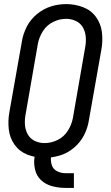

<svg xmlns="http://www.w3.org/2000/svg" viewBox="-20 -763 540 938"><path d="M299 155Q266 155 234.5 146.5Q203 138 180.5 117Q158 96 151 64Q144 34 149 3Q132 -1 115 -7Q76 -22 52 -55Q28 -88 23 -130.5Q18 -173 26 -216L87 -561Q93 -598 111 -633Q129 -668 160.5 -694Q192 -720 228.5 -731.5Q265 -743 303 -743H304Q346 -743 385.5 -728Q425 -713 449 -680Q473 -647 478 -604.5Q483 -562 475 -519L414 -174Q408 -136 390 -101.5Q372 -67 340.5 -40.5Q309 -14 271 -3Q250 3 229 6Q227 25 233 43Q239 63 258 73Q277 83 299 83H341V155ZM198 -64Q231 -64 262 -79.5Q293 -95 311.5 -124.5Q330 -154 336 -186L396 -531Q401 -557 399 -582.5Q397 -608 385 -629Q373 -650 350.5 -660.5Q328 -671 303 -671Q270 -671 239 -655.5Q208 -640 189.5 -610.5Q171 -581 165 -549L105 -204Q100 -178 102 -152.5Q104 -127 116 -106Q128 -85 150 -74.5Q172 -64 198 -64Z"/></svg>

Font: Iosevka SS08
Style: Italic
Weight: 400
Italic angle: -10°
Monospace: yes
Designer: Belleve Invis
Foundry: Belleve Invis
Version: 2.1.0; ttfautohint (v1.8.2)